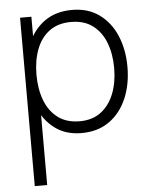

<svg xmlns="http://www.w3.org/2000/svg" viewBox="-55 -601 694 886"><g transform="rotate(-5 292.0 -157.5)"><path d="M306.5 15Q233.5 15 183 -23Q132.5 -61 106 -125.5Q79.5 -190 79.5 -271Q79.5 -352.5 106 -416.8Q132.5 -481 184.5 -518Q236.5 -555 312 -555Q385.5 -555 437.5 -517.5Q489.5 -480 516.8 -415.5Q544 -351 544 -271Q544 -190 516.2 -125.2Q488.5 -60.5 435.8 -22.8Q383 15 306.5 15ZM70 240V-540H122.5V-124H127.5V240ZM303 -40Q362.5 -40 402.2 -70.5Q442 -101 462.2 -153.2Q482.5 -205.5 482.5 -271Q482.5 -336 462.8 -387.8Q443 -439.5 403.2 -469.8Q363.5 -500 302 -500Q242.5 -500 202.5 -470.8Q162.5 -441.5 142.5 -389.5Q122.5 -337.5 122.5 -271Q122.5 -205 142.2 -152.8Q162 -100.5 202.2 -70.2Q242.5 -40 303 -40Z"/></g></svg>

Font: Manrope ExtraLight Light
Style: Regular
Weight: 300
Version: Version 4.504